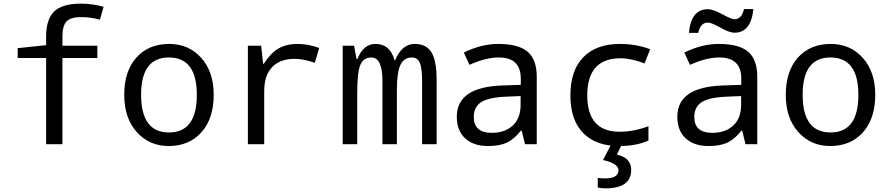

<svg xmlns="http://www.w3.org/2000/svg" viewBox="-20 -785 4841 1045"><path d="M509.8 -469.2H319.8V0H231V-469.2H76.2V-522.9L231 -539.1V-585.9Q231 -680.2 274.9 -722.7Q318.8 -765.1 420.9 -765.1Q483.9 -765.1 543.9 -748L523.9 -678.2Q473.1 -691.9 422.9 -691.9Q362.8 -691.9 341.3 -667.5Q319.8 -643.1 319.8 -586.9V-536.1H509.8Z M897.9 9.8Q792.5 9.8 724.4 -66.2Q656.2 -142.1 656.2 -269Q656.2 -397.5 722.4 -471.7Q788.6 -545.9 900.9 -545.9Q1007.3 -545.9 1075.2 -470.2Q1143.1 -394.5 1143.1 -269Q1143.1 -139.6 1076.2 -64.9Q1009.3 9.8 897.9 9.8ZM899.9 -64Q1051.3 -64 1051.3 -269Q1051.3 -472.2 898.9 -472.2Q748 -472.2 748 -269Q748 -64 899.9 -64Z M1717.3 -523.9 1693.4 -442.9Q1633.3 -464.8 1584 -464.8Q1504.4 -464.8 1461.2 -419.7Q1418 -374.5 1418 -289.1V0H1329.1V-536.1H1401.4L1412.1 -438H1416Q1453.1 -496.1 1495.6 -521Q1538.1 -545.9 1600.1 -545.9Q1657.7 -545.9 1717.3 -523.9Z M2277.3 0V-345.2Q2277.3 -416.5 2264.4 -444.3Q2251.5 -472.2 2221.2 -472.2Q2178.7 -472.2 2159.4 -431.6Q2140.1 -391.1 2140.1 -295.9V0H2061.5V-345.2Q2061.5 -472.2 2000.5 -472.2Q1959.5 -472.2 1941.9 -433.3Q1924.3 -394.5 1924.3 -277.8V0H1845.2V-536.1H1907.2L1920.4 -463.9H1925.3Q1958 -545.9 2023.4 -545.9Q2103 -545.9 2127.4 -457H2130.4Q2167.5 -545.9 2237.3 -545.9Q2299.8 -545.9 2328.1 -500.7Q2356.4 -455.6 2356.4 -350.1V0Z M2837.4 0 2819.3 -74.2H2815.4Q2777.8 -26.9 2738.3 -8.5Q2698.7 9.8 2636.2 9.8Q2556.6 9.8 2511.5 -32.2Q2466.3 -74.2 2466.3 -149.9Q2466.3 -312 2715.3 -319.8L2814.5 -323.2V-356.9Q2814.5 -472.2 2695.3 -472.2Q2623.5 -472.2 2535.2 -432.1L2504.4 -499Q2600.1 -545.9 2691.4 -545.9Q2802.2 -545.9 2851.8 -503.4Q2901.4 -460.9 2901.4 -367.2V0ZM2813.5 -262.2 2734.4 -258.8Q2638.7 -254.9 2598.6 -228.8Q2558.6 -202.6 2558.6 -148.9Q2558.6 -62 2656.2 -62Q2728 -62 2770.8 -101.8Q2813.5 -141.6 2813.5 -213.9Z M3518.6 -517.1 3488.3 -439.9Q3415 -467.8 3357.4 -467.8Q3176.3 -467.8 3176.3 -266.1Q3176.3 -67.9 3352.5 -67.9Q3429.2 -67.9 3509.3 -98.1V-20Q3443.8 9.8 3348.6 9.8Q3223.1 9.8 3153.8 -61.3Q3084.5 -132.3 3084.5 -265.1Q3084.5 -402.3 3155.3 -474.1Q3226.1 -545.9 3354.5 -545.9Q3441.4 -545.9 3518.6 -517.1ZM3233.4 235.8V183.1Q3249.5 186 3272.5 186Q3346.2 186 3346.2 141.1Q3346.2 105 3262.2 85.9L3306.6 0H3365.2L3337.4 56.2Q3415.5 74.2 3415.5 140.1Q3415.5 240.2 3273.4 240.2Q3256.8 240.2 3233.4 235.8Z M4037.6 0 4019.5 -74.2H4015.6Q3978 -26.9 3938.5 -8.5Q3898.9 9.8 3836.4 9.8Q3756.8 9.8 3711.7 -32.2Q3666.5 -74.2 3666.5 -149.9Q3666.5 -312 3915.5 -319.8L4014.6 -323.2V-356.9Q4014.6 -472.2 3895.5 -472.2Q3823.7 -472.2 3735.4 -432.1L3704.6 -499Q3800.3 -545.9 3891.6 -545.9Q4002.4 -545.9 4052 -503.4Q4101.6 -460.9 4101.6 -367.2V0ZM4013.7 -262.2 3934.6 -258.8Q3838.9 -254.9 3798.8 -228.8Q3758.8 -202.6 3758.8 -148.9Q3758.8 -62 3856.4 -62Q3928.2 -62 3970.9 -101.8Q4013.7 -141.6 4013.7 -213.9ZM3780.3 -606H3729.5Q3741.7 -734.9 3832.5 -734.9Q3860.8 -734.9 3911.1 -707.5Q3960.9 -680.2 3977.5 -680.2Q4016.6 -680.2 4029.3 -735.8H4080.6Q4067.4 -606.9 3977.5 -606.9Q3949.7 -606.9 3900.9 -634.8Q3852.1 -662.1 3832.5 -662.1Q3792.5 -662.1 3780.3 -606Z M4498.5 9.8Q4393.1 9.8 4325 -66.2Q4256.8 -142.1 4256.8 -269Q4256.8 -397.5 4323 -471.7Q4389.2 -545.9 4501.5 -545.9Q4607.9 -545.9 4675.8 -470.2Q4743.7 -394.5 4743.7 -269Q4743.7 -139.6 4676.8 -64.9Q4609.9 9.8 4498.5 9.8ZM4500.5 -64Q4651.9 -64 4651.9 -269Q4651.9 -472.2 4499.5 -472.2Q4348.6 -472.2 4348.6 -269Q4348.6 -64 4500.5 -64Z"/></svg>

Font: Noto Mono
Style: Regular
Weight: 400
Designer: Monotype Design Team
Foundry: Monotype Imaging Inc.
Version: Version 1.00